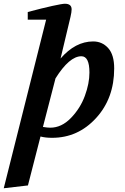

<svg xmlns="http://www.w3.org/2000/svg" viewBox="-85 -728 666 1024"><path d="M-65 276 161 -623H63V-664Q142 -685 194.5 -696.5Q247 -708 261 -708Q297 -708 297 -678Q297 -664 291 -638L238 -416Q317 -507 412 -507Q460 -507 492 -471.5Q524 -436 524 -363Q524 -204 427.5 -98.5Q331 7 193 7Q157 7 131 0L64 261ZM144 -51Q168 -47 183 -47Q243 -47 293 -98.5Q343 -150 367.5 -216.5Q392 -283 392 -341Q392 -428 349 -428Q285 -428 211 -310Z"/></svg>

Font: Volkhov
Style: Bold Italic
Weight: 700
Designer: Cyreal (www.cyreal.org)
Foundry: Cyreal (www.cyreal.org)
Version: Version 1.001